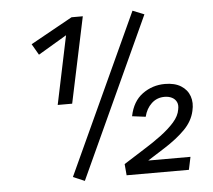

<svg xmlns="http://www.w3.org/2000/svg" viewBox="-49 -718 865 780"><g transform="rotate(-5 383.0 -328.0)"><path d="M183 -309 246 -610 290 -617 125 -519 99 -564 270 -659H316L242 -309ZM266 8 219 -12 519 -664 566 -645ZM433 -46Q473 -72 513.5 -97Q554 -122 587.5 -147Q621 -172 643 -197Q665 -222 669 -248Q673 -266 667 -278.5Q661 -291 648 -297.5Q635 -304 618 -304Q587 -304 565 -283.5Q543 -263 535 -230L480 -237Q492 -297 532.5 -326.5Q573 -356 624 -356Q664 -356 689.5 -340Q715 -324 724.5 -297Q734 -270 726 -237Q717 -196 684 -162.5Q651 -129 599 -96Q547 -63 481 -21L508 -52H702L691 0H437Z"/></g></svg>

Font: Ysabeau Office Medium
Style: Italic
Weight: 500
Italic angle: -12°
Designer: Christian Thalmann (Catharsis Fonts)
Version: Version 2.001;gftools[0.9.30]; featfreeze: tnum,lnum,ss02